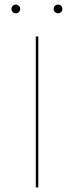

<svg xmlns="http://www.w3.org/2000/svg" viewBox="-20 -817 323 837"><path d="M136 -658H147V0H136ZM30 -778Q30 -786 35.5 -791.5Q41 -797 49 -797Q56 -797 62 -791.5Q68 -786 68 -778Q68 -770 62.5 -764.5Q57 -759 49 -759Q41 -759 35.5 -764.5Q30 -770 30 -778ZM214 -778Q214 -786 219.5 -791.5Q225 -797 233 -797Q241 -797 246.5 -791.5Q252 -786 252 -778Q252 -770 246.5 -764.5Q241 -759 233 -759Q225 -759 219.5 -764.5Q214 -770 214 -778Z"/></svg>

Font: Ysabeau Hairline
Style: Regular
Weight: 100
Designer: Christian Thalmann (Catharsis Fonts)
Version: Version 0.003